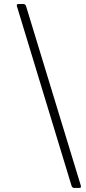

<svg xmlns="http://www.w3.org/2000/svg" viewBox="-20 -794 426 949"><path d="M63.6 -763.1 333.5 123.9C335.9 131.7 339.8 134.6 348 134.9H371.4C379.6 134.6 381.4 132.1 379.6 123.9L109 -763.1C106.5 -771 102.6 -773.8 94.5 -774.1H71.7C63.6 -773.8 61.8 -771.3 63.6 -763.1Z"/></svg>

Font: Margiela Serif Light
Style: Regular
Weight: 300
Designer: Andreas Faust, Stefan Endress
Version: Version 1.002;FEAKit 1.0